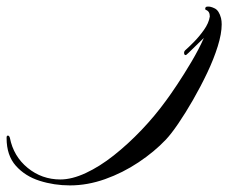

<svg xmlns="http://www.w3.org/2000/svg" viewBox="-554 -293 733 582"><path d="M-342 269Q-390 269 -434 255Q-478 241 -506 209.5Q-534 178 -534 126V124Q-534 118 -530 118Q-526 118 -524 125Q-513 181 -470 216Q-427 251 -371 251Q-336 251 -294 231.5Q-252 212 -209 178Q-166 144 -125 101Q-84 58 -50 11Q-38 -5 -17 -36.5Q4 -68 26.5 -106Q49 -144 64 -178Q59 -173 48 -162.5Q37 -152 27 -142Q17 -132 11 -127Q10 -126 9.5 -126Q9 -126 9 -126Q4 -126 4 -133Q4 -138 9 -142Q17 -149 33 -165Q49 -181 64 -202Q79 -223 82 -243Q82 -259 70 -263Q68 -264 68 -266Q68 -273 75 -273Q84 -274 97 -267.5Q110 -261 116 -238Q117 -234 117.5 -229Q118 -224 118 -219Q118 -191 106 -152.5Q94 -114 74 -72Q54 -30 31 10Q8 50 -13.5 81.5Q-35 113 -51 130Q-86 167 -134 199Q-182 231 -235.5 250Q-289 269 -342 269Z"/></svg>

Font: Arizonia
Style: Regular
Weight: 400
Designer: Robert E. Leuschke
Foundry: Robert E. Leuschke
Version: Version 1.010; ttfautohint (v1.8.4.7-5d5b)